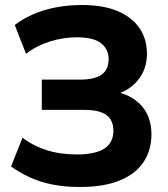

<svg xmlns="http://www.w3.org/2000/svg" viewBox="-20 -736 671 767"><path d="M299 11Q241 11 191.5 1.5Q142 -8 100.5 -27Q59 -46 24 -71L70 -186Q111 -154 165.5 -136.5Q220 -119 286 -119Q361 -119 397 -142.5Q433 -166 433 -214Q433 -256 405 -276.5Q377 -297 317 -297H147V-418H300Q358 -418 386 -438Q414 -458 414 -500Q414 -539 384 -563Q354 -587 287 -587Q232 -587 178.5 -570Q125 -553 84 -521L39 -636Q71 -661 112.5 -679Q154 -697 203 -706.5Q252 -716 306 -716Q394 -716 451.5 -691Q509 -666 538 -622.5Q567 -579 567 -522Q567 -459 530.5 -415Q494 -371 432 -356V-372Q504 -359 544.5 -314.5Q585 -270 585 -199Q585 -137 554 -89.5Q523 -42 459.5 -15.5Q396 11 299 11Z"/></svg>

Font: Nunito Sans 12pt ExtraBold
Style: Regular
Weight: 800
Designer: Vernon Adams
Foundry: Vernon Adams
Version: Version 3.101;gftools[0.9.27]